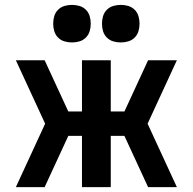

<svg xmlns="http://www.w3.org/2000/svg" viewBox="-20 -767 790 787"><path d="M45 0 165 -260 45 -520H163L260 -310H316V-520H434V-310H490L587 -520H705L585 -260L705 0H587L490 -210H434V0H316V-210H260L163 0ZM475 -593Q459 -593 444 -597.5Q429 -602 418 -613Q407 -624 402.5 -639Q398 -654 398 -670Q398 -686 402.5 -701Q407 -716 418 -727Q429 -738 444 -742.5Q459 -747 475 -747Q491 -747 506 -742.5Q521 -738 532 -727Q543 -716 547.5 -701Q552 -686 552 -670Q552 -654 547.5 -639Q543 -624 532 -613Q521 -602 506 -597.5Q491 -593 475 -593ZM275 -593Q259 -593 244 -597.5Q229 -602 218 -613Q207 -624 202.5 -639Q198 -654 198 -670Q198 -686 202.5 -701Q207 -716 218 -727Q229 -738 244 -742.5Q259 -747 275 -747Q291 -747 306 -742.5Q321 -738 332 -727Q343 -716 347.5 -701Q352 -686 352 -670Q352 -654 347.5 -639Q343 -624 332 -613Q321 -602 306 -597.5Q291 -593 275 -593Z"/></svg>

Font: Zed Sans Extended
Style: Bold
Weight: 700
Width: 7
Designer: Belleve Invis
Foundry: Belleve Invis
Version: Version 1.0.0; ttfautohint (v1.8.4)